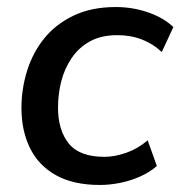

<svg xmlns="http://www.w3.org/2000/svg" viewBox="-20 -517 513 546"><path d="M264 9Q189 9 139.5 -18.5Q90 -46 65.5 -95.5Q41 -145 41 -210Q41 -264 57 -315.5Q73 -367 105.5 -407.5Q138 -448 189 -472.5Q240 -497 309 -497Q358 -497 402 -481.5Q446 -466 473 -440L440 -369Q416 -392 384 -404.5Q352 -417 314 -417Q268 -417 236 -399.5Q204 -382 183.5 -351.5Q163 -321 154 -285Q145 -249 145 -211Q145 -147 175.5 -109Q206 -71 277 -71Q306 -71 339 -82.5Q372 -94 400 -118L426 -45Q407 -28 379.5 -15.5Q352 -3 322 3Q292 9 264 9Z"/></svg>

Font: Nunito Sans 12pt ExtraLight 12pt SemiBold
Style: Italic
Weight: 600
Italic angle: -9°
Version: Version 3.101;gftools[0.9.27]